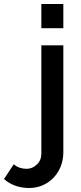

<svg xmlns="http://www.w3.org/2000/svg" viewBox="-134 -750 406 961"><path d="M12 191Q-24 191 -56 180Q-88 169 -114 146L-65 72Q-52 84 -35 89.5Q-18 95 -1 95Q28 95 50.5 73.5Q73 52 73 19V-523H183V11Q183 51 169.5 84Q156 117 132.5 141Q109 165 78 178Q47 191 12 191ZM73 -609V-730H183V-609Z"/></svg>

Font: Oxford Sans SemiBold
Style: Regular
Weight: 600
Designer: Matt McInerney, Pablo Impallari, Rodrigo Fuenzalida
Foundry: Matt McInerney, Pablo Impallari, Rodrigo Fuenzalida
Version: Version 3.000g; ttfautohint (v1.5) -l 8 -r 28 -G 28 -x 14 -D